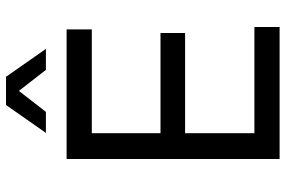

<svg xmlns="http://www.w3.org/2000/svg" viewBox="-176 -776 952 640"><g transform="rotate(-90 300.0 -456.0)"><path d="M90 0V-710H522V-626H176V-397H510V-315H176V-84H530V0ZM177 -779 270 -912H364L457 -779H387L317 -869L247 -779Z"/></g></svg>

Font: Geist Mono
Style: Regular
Weight: 400
Monospace: yes
Designer: Basement.studio, Andrés Briganti, Mateo Zaragoza
Foundry: Basement.studio, Vercel, Andrés Briganti, Guido Ferreyra, Mateo Zaragoza
Version: Version 1.500; ttfautohint (v1.8.4.7-5d5b)